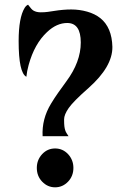

<svg xmlns="http://www.w3.org/2000/svg" viewBox="-20 -800 540 825"><path d="M93.3 -470.2Q60.1 -486.8 60.1 -623.5Q60.1 -724.1 85.9 -766.1Q92.3 -776.4 100.6 -779.8Q115.7 -758.8 124 -754.4Q136.7 -747.1 154.8 -747.1Q172.9 -747.1 185.5 -749L211.9 -752.9Q251.5 -759.3 286.4 -759.3Q321.3 -759.3 354.5 -750Q387.7 -740.7 411.6 -721.7Q460.9 -681.6 462.9 -598.6Q463.9 -513.7 360.4 -421.9Q294.4 -363.8 274.9 -335.4Q255.4 -307.1 255.4 -287.1Q255.4 -267.1 256.6 -257.6Q257.8 -248 260 -241Q262.2 -233.9 265.6 -228.5L274.4 -214.8H163.1Q159.2 -288.6 199.2 -354.5Q213.9 -378.9 230.5 -402.3L264.6 -449.7Q327.1 -533.7 327.1 -617.4Q327.1 -701.2 269 -701.2Q223.6 -701.2 182.6 -662.6Q127.9 -611.8 103 -520.5Q95.7 -494.1 93.3 -470.2ZM138.2 -78.6Q138.2 -112.8 161.1 -137.7Q184.1 -162.1 216.8 -162.1Q249.5 -162.1 272.5 -137.7Q295.4 -112.8 295.4 -78.6Q295.4 -43.5 272.5 -19.5Q249 4.9 216.8 4.9Q184.6 4.9 161.1 -19.5Q138.2 -43.5 138.2 -78.6Z"/></svg>

Font: Amarante
Style: Regular
Weight: 400
Designer: Karolina Lach
Foundry: Sorkin Type Co.
Version: Version 1.001